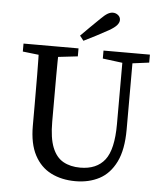

<svg xmlns="http://www.w3.org/2000/svg" viewBox="-56 -847 781 911"><g transform="rotate(5 334.5 -392.0)"><path d="M337 14Q271 14 220.5 -11.5Q170 -37 141.5 -91Q113 -145 113 -230V-331Q113 -402 112.5 -473Q112 -544 110 -615H205Q203 -545 203 -474Q203 -403 203 -331V-258Q203 -180 221 -135Q239 -90 273 -71Q307 -52 354 -52Q432 -52 471 -102Q510 -152 510 -273V-615H558V-252Q558 -155 529 -96.5Q500 -38 450.5 -12Q401 14 337 14ZM35 -577V-615H297V-577L176 -563H157ZM416 -577V-615H637V-577L537 -564H518ZM299 -676Q322 -699 343.5 -720.5Q365 -742 387 -763Q407 -783 420 -790.5Q433 -798 445 -798Q459 -798 470 -789Q481 -780 481 -766Q481 -754 470.5 -741.5Q460 -729 434 -714Q405 -698 375.5 -682.5Q346 -667 317 -653Z"/></g></svg>

Font: Lisu Bosa Light
Style: Regular
Weight: 300
Designer: David Morse, Annie Olsen, Victor Gaultney, Frank Grießhammer (Latin)
Foundry: SIL International
Version: Version 2.000